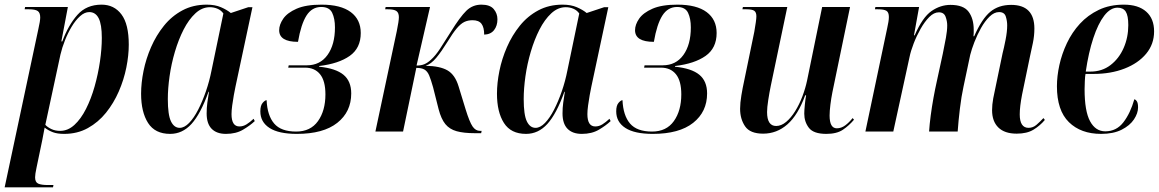

<svg xmlns="http://www.w3.org/2000/svg" viewBox="-37 -566 4985 826"><path d="M128 -441Q132 -458 134 -471Q136 -484 136 -491Q136 -511 125.5 -518.5Q115 -526 87 -526H69L71 -536H255L227 -388H231Q257 -458 296 -502Q335 -546 400 -546Q454 -546 485.5 -504Q517 -462 517 -374Q517 -328 506.5 -275.5Q496 -223 474 -172.5Q452 -122 419 -81Q386 -40 341 -15Q296 10 239 10Q210 10 191 3Q172 -4 155 -17Q152 -2 150 9.5Q148 21 145 36L120 156Q114 184 114 197Q114 218 127.5 224Q141 230 169 230H193L191 240H-17ZM222 -3Q255 -3 283 -28.5Q311 -54 333 -97.5Q355 -141 370 -194Q385 -247 393 -301.5Q401 -356 401 -403Q401 -461 387.5 -487.5Q374 -514 347 -514Q327 -514 307.5 -496.5Q288 -479 271.5 -451.5Q255 -424 242.5 -392.5Q230 -361 223 -331L158 -29Q167 -19 183.5 -11Q200 -3 222 -3Z M695 10Q630 10 600 -37Q570 -84 570 -163Q570 -209 580.5 -261Q591 -313 613 -363.5Q635 -414 668.5 -455.5Q702 -497 748 -521.5Q794 -546 852 -546Q888 -546 913.5 -535Q939 -524 956 -510L1031 -535H1049L976 -193Q973 -179 969 -157Q965 -135 962 -112.5Q959 -90 959 -75Q959 -22 993 -22Q1009 -22 1023.5 -31Q1038 -40 1054 -55L1059 -45Q1039 -26 1008.5 -8Q978 10 935 10Q895 10 873.5 -12Q852 -34 852 -78Q852 -102 855 -124Q858 -146 862 -171H860Q826 -76 787 -33Q748 10 695 10ZM736 -16Q756 -16 776.5 -37Q797 -58 815.5 -94Q834 -130 849 -173.5Q864 -217 873 -263L924 -508Q914 -522 898.5 -528.5Q883 -535 866 -535Q832 -535 803.5 -508.5Q775 -482 753 -439Q731 -396 715.5 -343.5Q700 -291 692.5 -238Q685 -185 685 -140Q685 -72 698.5 -44Q712 -16 736 -16Z M1240 10Q1162 10 1122.5 -15.5Q1083 -41 1083 -87Q1083 -112 1093 -123.5Q1103 -135 1110 -135Q1113 -69 1142.5 -34.5Q1172 0 1237 0Q1299 0 1331 -45Q1363 -90 1363 -160Q1363 -218 1340 -246.5Q1317 -275 1275 -275H1203L1205 -285H1283Q1340 -285 1372 -329.5Q1404 -374 1404 -448Q1404 -486 1392 -511Q1380 -536 1345 -536Q1305 -536 1281.5 -499Q1258 -462 1245 -386Q1164 -386 1164 -436Q1164 -460 1181.5 -485.5Q1199 -511 1239 -528.5Q1279 -546 1346 -546Q1429 -546 1472 -514Q1515 -482 1515 -424Q1515 -359 1467.5 -325.5Q1420 -292 1336 -282V-279Q1407 -272 1440.5 -244.5Q1474 -217 1474 -164Q1474 -85 1414 -37.5Q1354 10 1240 10Z M2006 7Q1958 7 1927.5 -1.5Q1897 -10 1879 -32Q1861 -54 1850 -96L1826 -191Q1817 -223 1809.5 -241Q1802 -259 1789.5 -266.5Q1777 -274 1754 -274L1697 0H1578L1670 -432Q1679 -476 1679 -492Q1679 -511 1668.5 -518.5Q1658 -526 1632 -526H1620L1622 -536H1813L1755 -284Q1775 -284 1789 -290Q1803 -296 1817 -309Q1837 -327 1856.5 -357Q1876 -387 1903 -430Q1942 -493 1969 -519.5Q1996 -546 2034 -546Q2071 -546 2087 -527Q2103 -508 2103 -483Q2103 -455 2088.5 -436.5Q2074 -418 2046 -417Q2046 -448 2034.5 -463.5Q2023 -479 1996 -479Q1976 -479 1960.5 -471.5Q1945 -464 1928 -444Q1911 -424 1888 -386Q1862 -344 1840 -317.5Q1818 -291 1794 -283Q1856 -282 1888.5 -263Q1921 -244 1936 -194L1966 -96Q1983 -41 1996 -22Q2009 -3 2028 -3H2035L2033 7Z M2226 10Q2161 10 2131 -37Q2101 -84 2101 -163Q2101 -209 2111.5 -261Q2122 -313 2144 -363.5Q2166 -414 2199.5 -455.5Q2233 -497 2279 -521.5Q2325 -546 2383 -546Q2419 -546 2444.5 -535Q2470 -524 2487 -510L2562 -535H2580L2507 -193Q2504 -179 2500 -157Q2496 -135 2493 -112.5Q2490 -90 2490 -75Q2490 -22 2524 -22Q2540 -22 2554.5 -31Q2569 -40 2585 -55L2590 -45Q2570 -26 2539.5 -8Q2509 10 2466 10Q2426 10 2404.5 -12Q2383 -34 2383 -78Q2383 -102 2386 -124Q2389 -146 2393 -171H2391Q2357 -76 2318 -33Q2279 10 2226 10ZM2267 -16Q2287 -16 2307.5 -37Q2328 -58 2346.5 -94Q2365 -130 2380 -173.5Q2395 -217 2404 -263L2455 -508Q2445 -522 2429.5 -528.5Q2414 -535 2397 -535Q2363 -535 2334.5 -508.5Q2306 -482 2284 -439Q2262 -396 2246.5 -343.5Q2231 -291 2223.5 -238Q2216 -185 2216 -140Q2216 -72 2229.5 -44Q2243 -16 2267 -16Z M2771 10Q2693 10 2653.5 -15.5Q2614 -41 2614 -87Q2614 -112 2624 -123.5Q2634 -135 2641 -135Q2644 -69 2673.5 -34.5Q2703 0 2768 0Q2830 0 2862 -45Q2894 -90 2894 -160Q2894 -218 2871 -246.5Q2848 -275 2806 -275H2734L2736 -285H2814Q2871 -285 2903 -329.5Q2935 -374 2935 -448Q2935 -486 2923 -511Q2911 -536 2876 -536Q2836 -536 2812.5 -499Q2789 -462 2776 -386Q2695 -386 2695 -436Q2695 -460 2712.5 -485.5Q2730 -511 2770 -528.5Q2810 -546 2877 -546Q2960 -546 3003 -514Q3046 -482 3046 -424Q3046 -359 2998.5 -325.5Q2951 -292 2867 -282V-279Q2938 -272 2971.5 -244.5Q3005 -217 3005 -164Q3005 -85 2945 -37.5Q2885 10 2771 10Z M3518 10Q3463 10 3443 -16Q3423 -42 3423 -77Q3423 -91 3425.5 -116Q3428 -141 3431 -156H3427Q3396 -71 3350.5 -31Q3305 9 3246 9Q3190 9 3168.5 -22.5Q3147 -54 3147 -98Q3147 -123 3152.5 -156Q3158 -189 3164 -216L3208 -429Q3212 -452 3214.5 -469.5Q3217 -487 3217 -496Q3217 -513 3208 -519.5Q3199 -526 3174 -526H3157L3159 -536H3350L3279 -197Q3273 -168 3268 -135.5Q3263 -103 3263 -84Q3263 -24 3302 -24Q3324 -24 3345 -41.5Q3366 -59 3384 -88Q3402 -117 3415 -151.5Q3428 -186 3435 -219L3500 -536H3620L3544 -169Q3539 -144 3535.5 -116Q3532 -88 3532 -69Q3532 -14 3563 -14Q3582 -14 3599 -26.5Q3616 -39 3631 -58L3637 -51Q3616 -26 3589.5 -8Q3563 10 3518 10Z M4337 9Q4285 9 4258 -17.5Q4231 -44 4231 -92Q4231 -116 4236 -143Q4241 -170 4248 -201L4276 -336Q4282 -359 4289 -394.5Q4296 -430 4296 -457Q4296 -476 4290 -495Q4284 -514 4261 -514Q4240 -514 4220 -494.5Q4200 -475 4183.5 -445.5Q4167 -416 4155 -385Q4143 -354 4137 -330L4108 -193Q4099 -152 4092.5 -98Q4086 -44 4083 0H3960Q3962 -31 3967 -69Q3972 -107 3979 -145.5Q3986 -184 3993 -215L4019 -335Q4027 -374 4032.5 -404Q4038 -434 4038 -457Q4038 -475 4031 -494Q4024 -513 4002 -513Q3981 -513 3961 -493Q3941 -473 3923.5 -442Q3906 -411 3893.5 -378.5Q3881 -346 3876 -321L3806 0H3686L3780 -446Q3783 -459 3785 -471.5Q3787 -484 3787 -493Q3787 -513 3776.5 -519.5Q3766 -526 3740 -526H3727L3729 -536H3917L3895 -414H3898Q3932 -492 3970.5 -518.5Q4009 -545 4052 -545Q4108 -545 4130 -515.5Q4152 -486 4152 -438Q4152 -432 4152 -424.5Q4152 -417 4151 -410H4154Q4187 -485 4223 -515Q4259 -545 4313 -545Q4413 -545 4413 -443Q4413 -412 4406.5 -381Q4400 -350 4394 -323L4360 -159Q4350 -107 4350 -74Q4350 -16 4388 -16Q4407 -16 4422 -29Q4437 -42 4452 -58L4458 -50Q4437 -25 4409 -8Q4381 9 4337 9Z M4700 10Q4613 10 4561.5 -40.5Q4510 -91 4510 -195Q4510 -238 4520.5 -286Q4531 -334 4553 -380.5Q4575 -427 4609 -464Q4643 -501 4690 -523.5Q4737 -546 4798 -546Q4860 -546 4894 -516Q4928 -486 4928 -431Q4928 -376 4894 -335Q4860 -294 4801 -271Q4742 -248 4668 -248H4633Q4631 -239 4630 -217Q4629 -195 4629 -182Q4629 -88 4652.5 -44.5Q4676 -1 4718 -1Q4766 -1 4796 -40Q4826 -79 4843 -139Q4850 -137 4854.5 -129Q4859 -121 4859 -104Q4859 -79 4841.5 -52.5Q4824 -26 4788.5 -8Q4753 10 4700 10ZM4654 -258Q4704 -258 4740.5 -286Q4777 -314 4797 -359.5Q4817 -405 4817 -458Q4817 -499 4806 -516Q4795 -533 4771 -533Q4740 -533 4713.5 -498.5Q4687 -464 4666.5 -402Q4646 -340 4634 -258Z"/></svg>

Font: Noto Serif Display Condensed SemiBold
Style: Italic
Weight: 600
Width: 3
Italic angle: -12°
Designer: Monotype Design Team
Foundry: Monotype Imaging Inc.
Version: Version 2.009